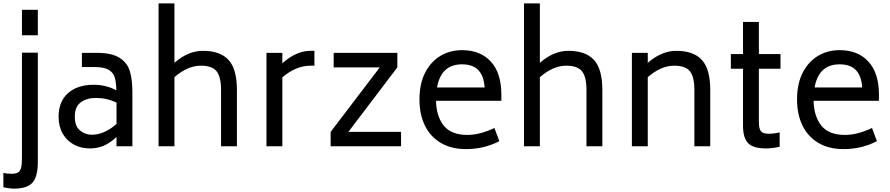

<svg xmlns="http://www.w3.org/2000/svg" viewBox="-40 -866 5269 1137"><path d="M90 -808H184V-657H90ZM-20 243V158Q-1 163 30 163Q54 163 67 155Q80 147 85 127Q90 107 90 68V-554H184V93Q184 180 152.5 215.5Q121 251 43 251Q17 251 -20 243Z M744 -320V0H650V-55Q612 -19 574 -3Q536 13 492 13Q440 13 398 -9.5Q356 -32 331.5 -74.5Q307 -117 307 -175Q307 -265 363 -314.5Q419 -364 514 -364Q589 -364 649 -331Q648 -380 639 -409Q630 -438 602 -453.5Q574 -469 519 -469H445V-553H534Q622 -553 668 -523.5Q714 -494 729 -444.5Q744 -395 744 -320ZM650 -132V-258Q594 -286 528 -286Q475 -286 439 -260.5Q403 -235 403 -175Q403 -119 433.5 -93.5Q464 -68 505 -68Q539 -68 576.5 -84Q614 -100 650 -132Z M1363 -333V0H1269V-333Q1269 -411 1242.5 -444Q1216 -477 1149 -477Q1071 -477 993 -409V0H899V-846H993V-494Q1074 -565 1162 -565Q1264 -565 1313.5 -511Q1363 -457 1363 -333Z M1822 -565V-477H1799Q1713 -477 1632 -408V0H1538V-553H1632V-491Q1714 -565 1799 -565Z M2335 -85V0H1918V-85L2209 -467H1936V-553H2313V-467L2023 -85Z M2728 -67Q2801 -67 2888 -108L2917 -30Q2826 17 2720 17Q2632 17 2570 -20Q2508 -57 2476 -123Q2444 -189 2444 -277Q2444 -370 2477.5 -435.5Q2511 -501 2568 -535Q2625 -569 2696 -569Q2805 -569 2867 -501Q2929 -433 2929 -306V-269H2542Q2544 -177 2588 -122Q2632 -67 2728 -67ZM2548 -348H2830Q2825 -418 2792 -451.5Q2759 -485 2696 -485Q2572 -485 2548 -348Z M3527 -333V0H3433V-333Q3433 -411 3406.5 -444Q3380 -477 3313 -477Q3235 -477 3157 -409V0H3063V-846H3157V-494Q3238 -565 3326 -565Q3428 -565 3477.5 -511Q3527 -457 3527 -333Z M4166 -333V0H4072V-333Q4072 -411 4045.5 -444Q4019 -477 3952 -477Q3874 -477 3796 -409V0H3702V-553H3796V-494Q3878 -565 3965 -565Q4067 -565 4116.5 -511Q4166 -457 4166 -333Z M4454 -459V-143Q4454 -103 4466.5 -88.5Q4479 -74 4513 -74Q4543 -74 4577 -82V3Q4532 13 4497 13Q4421 13 4390.5 -18Q4360 -49 4360 -122V-459H4288V-546H4360V-736H4454V-546H4582V-459Z M4964 -67Q5037 -67 5124 -108L5153 -30Q5062 17 4956 17Q4868 17 4806 -20Q4744 -57 4712 -123Q4680 -189 4680 -277Q4680 -370 4713.5 -435.5Q4747 -501 4804 -535Q4861 -569 4932 -569Q5041 -569 5103 -501Q5165 -433 5165 -306V-269H4778Q4780 -177 4824 -122Q4868 -67 4964 -67ZM4784 -348H5066Q5061 -418 5028 -451.5Q4995 -485 4932 -485Q4808 -485 4784 -348Z"/></svg>

Font: Biryani
Style: Regular
Weight: 400
Designer: Dan Reynolds and Mathieu Réguer
Foundry: Dan Reynolds and Mathieu Réguer
Version: Version 1.004; ttfautohint (v1.1) -l 5 -r 5 -G 72 -x 0 -D la